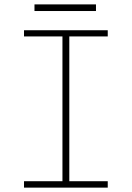

<svg xmlns="http://www.w3.org/2000/svg" viewBox="-20 -858 602 878"><path d="M265.6 0V-719.7H296.9V0ZM89.8 0V-29.3H472.7V0ZM89.8 -691.4V-719.7H472.7V-691.4ZM137.7 -807.6V-837.9H418.9V-807.6Z"/></svg>

Font: Reddit Mono ExtraLight
Style: Regular
Weight: 250
Monospace: yes
Designer: Stephen Hutchings
Foundry: Reddit
Version: Version 1.014